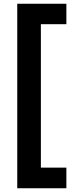

<svg xmlns="http://www.w3.org/2000/svg" viewBox="-20 -831 432 1024"><path d="M72 173V-811H334V-702H198V63H334V173Z"/></svg>

Font: DM Sans 11pt
Style: Bold
Weight: 700
Version: Version 4.004;gftools[0.9.30]